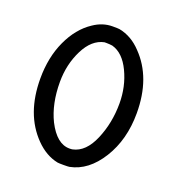

<svg xmlns="http://www.w3.org/2000/svg" viewBox="-118 -717 760 824"><g transform="rotate(20 262.5 -305.5)"><path d="M171 -593Q212 -621 257 -621Q283 -621 289 -620Q346 -609 390 -562Q482 -468 482 -306Q482 -185 426.5 -96Q371 -7 289 9Q283 10 262 10Q241 10 235 9Q180 -2 134 -49Q42 -143 42 -305Q42 -402 77 -478Q112 -554 171 -593ZM248 -545Q193 -534 159.5 -467Q126 -400 126 -320Q126 -220 162 -147Q204 -65 262 -65Q271 -65 276 -66Q333 -78 365.5 -154.5Q398 -231 398 -320Q398 -397 366.5 -463Q335 -529 284 -543Q270 -545 257 -545Z"/></g></svg>

Font: KaTeX_Typewriter
Style: Regular
Weight: 400
Version: Version 1.1; ttfautohint (v1.3)